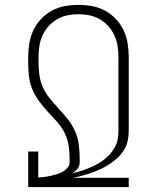

<svg xmlns="http://www.w3.org/2000/svg" viewBox="-20 -763 640 783"><path d="M95 0V-145H136V-39Q149 -40 161.5 -41.5Q174 -43 187 -46Q200 -49 212 -52.5Q224 -56 235.5 -62.5Q247 -69 255.5 -79Q264 -89 264 -102V-113Q264 -141 260 -168.5Q256 -196 243.5 -221Q231 -246 212 -267Q193 -288 174 -308.5Q155 -329 138.5 -351.5Q122 -374 111.5 -400Q101 -426 98 -454Q95 -482 95 -510V-530Q95 -558 99.5 -586Q104 -614 116 -639.5Q128 -665 147.5 -685.5Q167 -706 191.5 -719.5Q216 -733 244 -738Q272 -743 300 -743Q328 -743 356 -738Q384 -733 408.5 -719.5Q433 -706 452.5 -685.5Q472 -665 484 -639.5Q496 -614 500.5 -586Q505 -558 505 -530V-228Q505 -208 500.5 -188Q496 -168 485.5 -151Q475 -134 460 -120Q445 -106 428.5 -95Q412 -84 393.5 -75Q375 -66 356.5 -59.5Q338 -53 318.5 -47.5Q299 -42 279 -38H505V0ZM274 -56Q291 -60 307.5 -65Q324 -70 340 -76.5Q356 -83 371.5 -91Q387 -99 401 -109.5Q415 -120 427 -133Q439 -146 447.5 -161Q456 -176 459.5 -193.5Q463 -211 463 -228V-530Q463 -553 459.5 -575.5Q456 -598 446.5 -618.5Q437 -639 422 -656Q407 -673 387 -684.5Q367 -696 345 -700.5Q323 -705 300 -705Q277 -705 255 -700.5Q233 -696 213 -684.5Q193 -673 178 -656Q163 -639 153.5 -618.5Q144 -598 140.5 -575.5Q137 -553 137 -530V-510Q137 -484 140.5 -458Q144 -432 154.5 -408Q165 -384 181.5 -363.5Q198 -343 216 -324L217 -322Q237 -301 255.5 -278Q274 -255 286 -228Q298 -201 301.5 -171.5Q305 -142 305 -113V-102Q305 -95 303 -88Q301 -81 296.5 -75Q292 -69 286 -64.5Q280 -60 274 -56Z"/></svg>

Font: Iosevka Extralight Extended
Style: Regular
Weight: 200
Width: 7
Monospace: yes
Designer: Belleve Invis
Foundry: Belleve Invis
Version: Version 32.5.0; ttfautohint (v1.8.4)